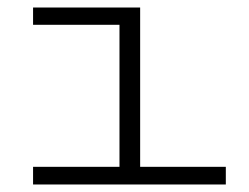

<svg xmlns="http://www.w3.org/2000/svg" viewBox="-20 -491 662 511"><path d="M581 -47V0H68V-47H298V-425H68V-471H353V-47Z"/></svg>

Font: BioRhyme Expanded Light
Style: Regular
Weight: 300
Width: 7
Designer: Aoife Mooney
Foundry: Aoife Mooney Type
Version: Version 1.001